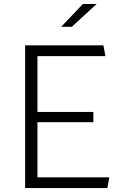

<svg xmlns="http://www.w3.org/2000/svg" viewBox="-20 -962 660 982"><path d="M108.5 0V-730H171.5V0ZM529 0H151V-55H539ZM457.5 -337H151V-389.5H457.5ZM151 -675V-730H509L519 -675ZM474 -941.5H404L293 -825H347.5Z"/></svg>

Font: Monaspace Krypton Var
Style: Regular
Weight: 400
Designer: Riley Cran and the Lettermatic Team
Version: Version 1.101 (Monaspace Krypton Var)